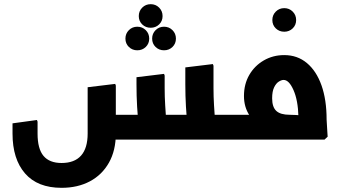

<svg xmlns="http://www.w3.org/2000/svg" viewBox="-20 -669 1640 920"><path d="M638 -428Q614 -428 597.5 -444Q581 -460 581 -484Q581 -508 597.5 -524.5Q614 -541 638 -541Q662 -541 678.5 -524.5Q695 -508 695 -484Q695 -460 678.5 -444Q662 -428 638 -428ZM766 -428Q742 -428 725.5 -444Q709 -460 709 -484Q709 -508 725.5 -524.5Q742 -541 766 -541Q790 -541 806.5 -524.5Q823 -508 823 -484Q823 -460 806.5 -444Q790 -428 766 -428ZM702 -536Q678 -536 661.5 -552Q645 -568 645 -592Q645 -616 661.5 -632.5Q678 -649 702 -649Q726 -649 742.5 -632.5Q759 -616 759 -592Q759 -568 742.5 -552Q726 -536 702 -536Z M982 0V-119H1089V0ZM1089 0V-119Q1101 -119 1105 -103Q1109 -87 1109 -60Q1109 -35 1105 -17.5Q1101 0 1089 0ZM275 231Q160 231 100 162Q40 93 40 -29H160Q160 44 188.5 78Q217 112 275 112Q337 112 368.5 76.5Q400 41 400 -29H535Q535 52 502 110.5Q469 169 410.5 200Q352 231 275 231ZM40 -29V-78L157 -94L160 -86V-29ZM400 -29V-251L532 -267L535 -259V-29ZM479 0V-119H945V0ZM643 0 646 -42Q646 -42 643 -74.5Q640 -107 637 -158Q634 -209 634 -265V-299L766 -315L769 -307V-247Q769 -206 771.5 -165Q774 -124 776.5 -89.5Q779 -55 781.5 -34.5Q784 -14 784 -14L769 0ZM877 0 880 -42Q880 -42 877 -74.5Q874 -107 871 -158Q868 -209 868 -265V-346L1000 -362L1003 -354V-247Q1003 -206 1005.5 -165Q1008 -124 1010.5 -89.5Q1013 -55 1015.5 -34.5Q1018 -14 1018 -14L1003 0Z M1342 -517Q1318 -517 1301.5 -533Q1285 -549 1285 -573Q1285 -597 1301.5 -613.5Q1318 -630 1342 -630Q1366 -630 1382.5 -613.5Q1399 -597 1399 -573Q1399 -549 1382.5 -533Q1366 -517 1342 -517Z M1089 0V-119H1368Q1384 -119 1398.5 -118Q1413 -117 1423 -116Q1433 -115 1433 -115L1410 -96Q1410 -100 1410 -103Q1410 -106 1410 -110Q1408 -188 1386.5 -237Q1365 -286 1339 -286Q1329 -286 1316 -278Q1303 -270 1293.5 -250.5Q1284 -231 1284 -198Q1284 -156 1304 -137.5Q1324 -119 1368 -119V-32Q1301 -32 1251.5 -54Q1202 -76 1175.5 -116Q1149 -156 1149 -209Q1149 -266 1174.5 -310Q1200 -354 1244 -379.5Q1288 -405 1342 -405Q1405 -405 1450.5 -367Q1496 -329 1520.5 -260Q1545 -191 1545 -96Q1547 -60 1548.5 -37Q1550 -14 1550 -14L1535 0ZM1089 0Q1078 0 1073.5 -17.5Q1069 -35 1069 -61Q1069 -87 1073.5 -103Q1078 -119 1089 -119Z"/></svg>

Font: Fustat ExtraBold
Style: Regular
Weight: 800
Designer: Mohamed Gaber, Khaled Hosny, Laura Garcia Mut
Foundry: Kief Type Foundry, Alif Type Foundry, Hard Type Foundry
Version: Version 1.007